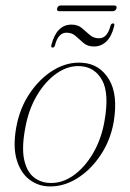

<svg xmlns="http://www.w3.org/2000/svg" viewBox="-20 -674 474 702"><path d="M280.5 -444.5Q344 -440.5 378.2 -384.2Q412.5 -328 395.5 -227Q383.5 -160 347.2 -106Q311 -52 261 -21.2Q211 9.5 157.5 7.5Q117.5 6 86.2 -18.5Q55 -43 41 -90Q27 -137 39 -206Q51.5 -278 89 -333.2Q126.5 -388.5 177 -418.5Q227.5 -448.5 280.5 -444.5ZM163 -5Q207.5 -3.5 248.5 -32.5Q289.5 -61.5 320 -113.2Q350.5 -165 362 -231Q380 -332.5 353.5 -380.5Q327 -428.5 275 -432Q231 -435.5 188.8 -406.8Q146.5 -378 115 -325Q83.5 -272 71.5 -201.5Q59 -132.5 68.5 -89.5Q78 -46.5 103.2 -26.2Q128.5 -6 163 -5ZM324 -504Q300.5 -504 285.8 -516.5Q271 -529 257.2 -541.8Q243.5 -554.5 223.5 -554.5Q193 -554.5 181.5 -510Q179.5 -500 172 -500Q165.5 -500 168 -510Q187 -584 241.5 -584Q264.5 -584 279.2 -571.5Q294 -559 308 -546.5Q322 -534 342 -534Q372 -534 383.5 -578.5Q386 -588.5 393.5 -588.5Q400 -588.5 397.5 -578.5Q388 -540.5 368.8 -522.2Q349.5 -504 324 -504ZM189 -643.5Q191.5 -654 203 -654H397Q408.5 -654 406 -643.5Q402.5 -633 391.5 -633H197.5Q186 -633 189 -643.5Z"/></svg>

Font: Fraunces 72pt Thin
Style: Italic
Weight: 100
Italic angle: -16°
Version: Version 1.000;[b76b70a41]